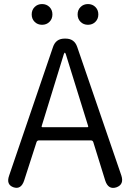

<svg xmlns="http://www.w3.org/2000/svg" viewBox="-20 -922 641 945"><path d="M47 0Q9 -13 25 -58L241 -691Q255 -732 298 -732H303Q346 -732 360 -691L577 -59Q592 -14 553 0Q513 13 498 -33L439 -223Q436 -231 427 -231H172Q163 -231 160 -223L99 -34Q84 12 47 0ZM185 -301Q184 -296 189 -296H410Q415 -296 414 -301L304 -655Q301 -663 299 -663Q297 -663 294 -655ZM187 -800Q165 -800 150.5 -814.5Q136 -829 136 -851Q136 -873 150.5 -887.5Q165 -902 187 -902Q209 -902 223.5 -887.5Q238 -873 238 -851Q238 -829 223.5 -814.5Q209 -800 187 -800ZM413 -800Q391 -800 376.5 -814.5Q362 -829 362 -851Q362 -873 376.5 -887.5Q391 -902 413 -902Q435 -902 449.5 -887.5Q464 -873 464 -851Q464 -829 449.5 -814.5Q435 -800 413 -800Z"/></svg>

Font: Resource Han Rounded KR Normal
Style: Regular
Weight: 350
Designer: Cyano Hao (round all glyphs); Ryoko NISHIZUKA 西塚涼子 (kana, bopomofo & ideographs); Paul D. Hunt (Latin, Greek & Cyrillic)
Foundry: Cyano Hao
Version: 0.990